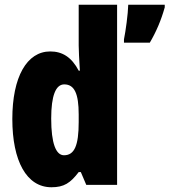

<svg xmlns="http://www.w3.org/2000/svg" viewBox="-20 -780 715 810"><path d="M197 10C250 10 277 -8 312 -54H321L344 0H474V-760H312V-588C312 -567 314 -532 317 -482H312C282 -539 243 -563 192 -563C93 -563 32 -455 32 -278C32 -101 92 10 197 10ZM675 -749V-760H521C520 -720 510 -648 503 -614V-600H612C639 -646 660 -695 675 -749ZM250 -125C216 -125 196 -175 196 -280C196 -376 215 -424 251 -424C294 -424 312 -385 312 -297V-265C312 -166 294 -125 250 -125Z"/></svg>

Font: Noto Sans Armenian ExtraCondensed Black
Style: Regular
Weight: 900
Width: 2
Designer: Monotype Design Team
Foundry: Monotype Imaging Inc.
Version: Version 2.008